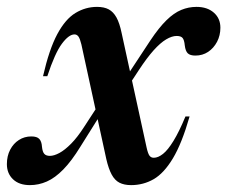

<svg xmlns="http://www.w3.org/2000/svg" viewBox="-65 -526 660 558"><path d="M281.5 -235.5 249 -228 168.5 -99.5Q143 -58 119 -33.5Q95 -9 71.2 1.5Q47.5 12 22 12Q-9.5 12 -27.2 -5Q-45 -22 -45 -49Q-45 -72.5 -35.5 -90.8Q-26 -109 -10 -119.2Q6 -129.5 26 -129.5Q42.5 -129.5 49.2 -122.2Q56 -115 57 -99.5Q58.5 -84.5 63.8 -78.8Q69 -73 80 -73Q92 -73 107.8 -81.5Q123.5 -90 141.8 -108.5Q160 -127 179 -156.5L243.5 -255.5L276.5 -263.5L372 -408.5Q397 -446 418.8 -467.2Q440.5 -488.5 461.8 -497.2Q483 -506 506 -506Q537.5 -506 556.5 -489.2Q575.5 -472.5 575.5 -445.5Q575.5 -423 565.8 -404.5Q556 -386 539.8 -375.2Q523.5 -364.5 503 -364.5Q487.5 -364.5 480.8 -371Q474 -377.5 472 -394Q470.5 -410 465.5 -415.8Q460.5 -421.5 448.5 -421.5Q434.5 -421.5 417.8 -411.5Q401 -401.5 381.5 -379.8Q362 -358 339 -323ZM486 -187.5Q463.5 -109 437.5 -65.8Q411.5 -22.5 381.5 -5.2Q351.5 12 316 12Q296 12 282.2 5Q268.5 -2 259.5 -18.8Q250.5 -35.5 244 -63.5L171.5 -397Q167.5 -413.5 163 -419.8Q158.5 -426 151.5 -426Q135 -426 114.8 -398.8Q94.5 -371.5 72.5 -304.5H60Q78 -383 101.5 -426.8Q125 -470.5 154.2 -488.2Q183.5 -506 217 -506Q237.5 -506 251 -498.8Q264.5 -491.5 273.5 -475.2Q282.5 -459 288.5 -430L361 -97.5Q365 -79.5 369.5 -73.5Q374 -67.5 382 -67.5Q394.5 -67.5 408.8 -78.8Q423 -90 439.2 -116.5Q455.5 -143 474 -187.5Z"/></svg>

Font: Newsreader 60pt SemiBold
Style: Italic
Weight: 600
Italic angle: -17°
Designer: Hugues Gentile
Foundry: Production Type
Version: Version 1.003